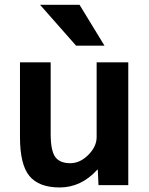

<svg xmlns="http://www.w3.org/2000/svg" viewBox="-20 -783 631 812"><path d="M64.5 -519.5H194.3V-216.8Q194.3 -146.5 213.4 -119.6Q232.4 -92.8 277.3 -92.8Q318.4 -92.8 353.5 -127.9Q388.7 -163.1 388.7 -203.1V-519.5H522.5V0H396.5L393.6 -65.4H391.6Q323.2 9.8 232.4 9.8Q144.5 9.8 104.5 -38.6Q64.5 -86.9 64.5 -203.1ZM301.8 -589.8 149.4 -762.7H316.4L421.9 -589.8Z"/></svg>

Font: Mgen+ 1c bold
Style: Bold
Weight: 700
Designer: [Source Han Sans]
Ryoko NISHIZUKA  (kana & ideographs); Paul D. Hunt (Latin, Greek & Cyrillic); Wenlong ZHANG  (bopomofo
Version: Version 1.059.20150602